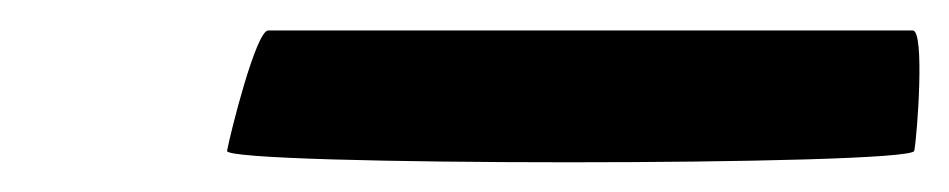

<svg xmlns="http://www.w3.org/2000/svg" viewBox="-20 -747 623 126"><path d="M129 -648C127 -638 578 -638 580 -648C582 -659 587 -727 579 -727H156C148 -727 131 -659 129 -648Z"/></svg>

Font: Ampere
Style: SCSuCndIta
Weight: 400
Version: Version 1